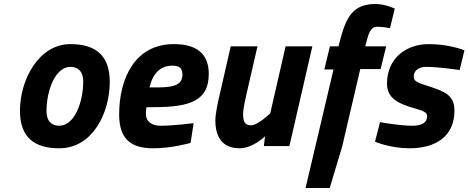

<svg xmlns="http://www.w3.org/2000/svg" viewBox="-20 -732 2347 962"><path d="M277 -102C235 -102 213 -129 213 -175C213 -279 257 -397 333 -397C375 -397 397 -370 397 -324C397 -220 353 -102 277 -102ZM333 -511C173 -511 80 -331 80 -177C80 -43 153 11 277 11C445 11 530 -168 530 -322C530 -456 457 -511 333 -511Z M729 -294C746 -366 785 -403 844 -403C876 -403 894 -392 894 -360C894 -313 864 -294 770 -294H729ZM784 -102C744 -102 711 -121 711 -161C711 -173 712 -187 714 -195H749C940 -195 1026 -231 1026 -362C1026 -469 958 -511 851 -511C656 -511 577 -339 577 -158C577 -41 631 11 746 11C842 11 935 -16 935 -16L950 -115C950 -115 852 -102 784 -102Z M1334 -164C1334 -164 1271 -104 1239 -104C1205 -104 1198 -125 1198 -162C1198 -185 1210 -240 1216 -265L1270 -500H1136L1080 -255C1073 -226 1059 -162 1059 -129C1059 -51 1090 11 1181 11C1247 11 1308 -49 1308 -49L1302 0H1430L1545 -500H1411Z M1887 -386 1915 -500H1810L1815 -519C1826 -560 1835 -598 1869 -598C1899 -598 1934 -591 1934 -591L1958 -689C1958 -689 1909 -712 1863 -712C1752 -712 1715 -654 1681 -520L1676 -500H1633L1605 -384H1651L1511 210H1632L1695 0L1785 -386Z M2307 -480C2307 -480 2233 -511 2127 -511C2019 -511 1919 -443 1919 -313C1919 -241 1973 -213 2058 -189C2100 -177 2120 -169 2120 -151C2120 -123 2102 -102 2047 -102C1980 -102 1884 -120 1884 -120L1859 -22C1859 -22 1935 11 2032 11C2162 11 2257 -48 2257 -178C2257 -255 2209 -274 2124 -301C2070 -318 2053 -326 2053 -348C2053 -375 2074 -397 2115 -397C2180 -397 2283 -381 2283 -381L2307 -480Z"/></svg>

Font: RazerF5
Style: Bold Italic
Weight: 700
Foundry: Razer Inc.
Version: Version 2